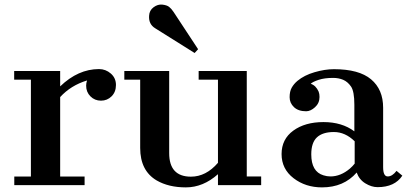

<svg xmlns="http://www.w3.org/2000/svg" viewBox="-20 -810 1790 840"><path d="M243.2 -432.1Q321.8 -507.8 413.1 -507.8Q442.4 -507.8 464.8 -488.3Q487.3 -468.8 487.3 -438.2Q487.3 -407.7 468.3 -388.7Q449.2 -369.6 421.9 -369.6Q394.5 -369.6 375.7 -388.4Q356.9 -407.2 356.9 -435.1Q356.9 -446.3 360.8 -458Q290 -436.5 243.2 -385.3V-37.6H350.1V0H42.5V-37.6H115.2V-461.4H42V-499.5H243.2Z M933.6 -47.9Q868.7 9.8 793.2 9.8Q717.8 9.8 665.5 -20.5Q593.3 -63 593.3 -162.6V-461.4H523.9V-499.5H720.2V-140.1Q720.2 -37.1 815.4 -37.1Q881.3 -37.1 933.6 -97.7V-461.4H849.1V-499.5H1059.6V-38.1H1122.6V0H933.6ZM658.7 -686.5Q629.9 -704.1 632.3 -740.7Q633.3 -764.6 651.9 -778.3Q670.4 -792 690.2 -789.8Q710 -787.6 719.7 -780Q729.5 -772.5 739.3 -757.8L846.7 -594.7L831.5 -578.1Z M1540.5 -55.2Q1483.9 9.8 1388.7 9.8Q1316.4 9.8 1264.2 -30.5Q1211.9 -70.8 1211.9 -136Q1211.9 -201.2 1263.2 -238.5Q1314.5 -275.9 1395.3 -275.9Q1476.1 -275.9 1530.3 -235.4V-351.6Q1530.3 -410.6 1515.6 -431.6Q1501 -452.6 1481.2 -460.9Q1461.4 -469.2 1437.5 -469.2Q1399.9 -469.2 1374 -460.7Q1348.1 -452.1 1339.4 -443.4Q1361.8 -436.5 1374 -409.2Q1377.9 -399.4 1377.9 -385.7Q1377.9 -358.9 1358.4 -341.1Q1338.9 -323.2 1319.3 -323.2Q1285.2 -323.2 1266.1 -341.3Q1247.1 -359.4 1247.1 -384.8Q1247.1 -410.2 1256.3 -426.5Q1265.6 -442.9 1281.2 -456.1Q1311 -481 1356.2 -494.1Q1401.4 -507.3 1440.9 -507.3Q1550.8 -507.3 1603.5 -462.9Q1656.2 -418.5 1656.2 -338.9V-78.6Q1656.2 -38.1 1676.3 -38.1Q1696.3 -38.1 1714.8 -62.5L1740.2 -41.5Q1707 8.8 1631.8 8.8Q1605.5 8.8 1578.4 -7.8Q1551.3 -24.4 1540.5 -55.2ZM1531.7 -191.9Q1490.2 -232.4 1440.9 -232.4Q1391.6 -232.4 1366.7 -209.2Q1341.8 -186 1341.8 -134.8Q1341.8 -59.1 1395 -43Q1410.2 -38.1 1425.8 -38.1Q1470.2 -38.1 1510.7 -72.3Q1522.5 -82.5 1531.7 -94.2Z"/></svg>

Font: Cantata One
Style: Regular
Weight: 400
Designer: Joana Maria Correia da Silva
Foundry: Joana Maria Correia da Silva
Version: Version 1.002